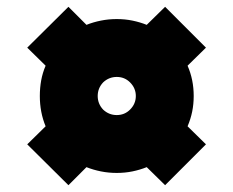

<svg xmlns="http://www.w3.org/2000/svg" viewBox="-20 -632 685 564"><path d="M362 -390Q379 -373 379 -350Q379 -327 362 -310Q346 -294 323 -294Q300 -294 283 -310Q267 -327 267 -350Q267 -373 283 -390Q300 -406 323 -406Q346 -406 362 -390ZM465 -612 411 -559Q391 -567 369 -571.5Q347 -576 323 -576Q299 -576 276.5 -571.5Q254 -567 234 -559L181 -612L60 -492L114 -439Q105 -418 101 -396Q97 -374 97 -350Q97 -302 114 -261L60 -208L181 -88L234 -141Q254 -133 276.5 -128.5Q299 -124 323 -124Q347 -124 369 -128.5Q391 -133 411 -141L465 -88L585 -208L531 -261Q540 -282 544.5 -304Q549 -326 549 -350Q549 -398 531 -439L585 -492Z"/></svg>

Font: Unageo
Style: Black
Weight: 900
Designer: Richard Sepsi
Foundry: Richard Sepsi
Version: Version 2.000